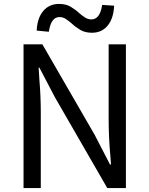

<svg xmlns="http://www.w3.org/2000/svg" viewBox="-20 -959 762 979"><path d="M100 0V-733H196L463 -271L541 -120H546Q545 -140 543 -160Q534 -258 534 -352V-733H622V0H527L260 -463L181 -614H177Q179 -583 181 -550Q188 -468 188 -385V0ZM449 -792Q414 -792 389.5 -806.5Q365 -821 346 -839Q331 -852 316 -862Q301 -872 283 -872Q240 -872 229 -797L167 -803Q170 -867 200.5 -903Q231 -939 281 -939Q316 -939 340.5 -924.5Q365 -910 384 -892Q399 -879 414 -869.5Q429 -860 446 -860Q490 -860 501 -934L562 -930Q559 -865 529 -828.5Q499 -792 449 -792Z"/></svg>

Font: Noto Sans CJK KR Regular (TTF)
Style: Regular
Weight: 400
Designer: Ryoko NISHIZUKA 西塚涼子 (kana & ideographs); Paul D. Hunt (Latin, Greek & Cyrillic); Wenlong ZHANG 张文龙 (bopomofo); Sandoll 
Foundry: Adobe Systems Incorporated
Version: Version 1.004;PS 1.004;hotconv 1.0.82;makeotf.lib2.5.63406